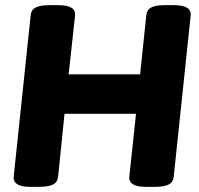

<svg xmlns="http://www.w3.org/2000/svg" viewBox="-20 -722 773 744"><path d="M97 2Q30 2 33 -37L99 -664Q101 -684 118 -693Q135 -702 171 -702H206Q274 -702 271 -663L246 -434H523L547 -664Q549 -684 566 -693Q583 -702 619 -702H654Q722 -702 719 -663L653 -36Q651 -16 633.5 -7Q616 2 580 2H545Q478 2 481 -37L507 -281H230L205 -36Q203 -16 185.5 -7Q168 2 132 2Z"/></svg>

Font: Asap ExtraBold
Style: Italic
Weight: 800
Italic angle: -6°
Designer: Pablo Cosgaya
Foundry: Omnibus-Type
Version: Version 3.001; ttfautohint (v1.8.4.7-5d5b)